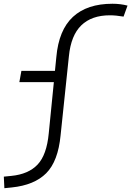

<svg xmlns="http://www.w3.org/2000/svg" viewBox="-49 -762 693 1014"><path d="M-25.9 231.9 -28.8 170.9 10.3 167Q101.1 158.2 149.4 107.2Q197.8 56.2 208.5 -58.1L235.4 -328.1H53.2L64 -387.7H241.2L248.5 -460.4Q261.2 -603.5 336.2 -672.9Q411.1 -742.2 544.9 -742.2Q586.9 -742.2 624.5 -732.4L603.5 -674.3Q562.5 -681.2 531.2 -681.2Q435.1 -681.2 380.4 -628.2Q325.7 -575.2 314.9 -465.3L271 -47.4Q257.8 89.8 195.1 152.8Q132.3 215.8 12.7 228Z"/></svg>

Font: Cascadia Code Light
Style: Italic
Weight: 300
Italic angle: -10°
Monospace: yes
Designer: Aaron Bell
Foundry: Saja Typeworks
Version: Version 2404.023; ttfautohint (v1.8.4)